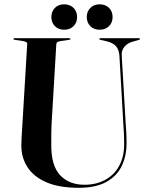

<svg xmlns="http://www.w3.org/2000/svg" viewBox="-20 -882 704 914"><path d="M566.5 -302.5 548.5 -617Q546.5 -643.5 534 -659.8Q521.5 -676 493.5 -684L457.5 -692.5Q454.5 -693.5 453.5 -694.2Q452.5 -695 452.5 -696.5Q452.5 -698 453.5 -699Q454.5 -700 457 -700H642Q644.5 -700 645.5 -699Q646.5 -698 646.5 -696.5Q646.5 -695 645 -694Q643.5 -693 640.5 -692L609.5 -683Q586 -676 571.8 -658.8Q557.5 -641.5 559.5 -617.5L577.5 -307.5Q579.5 -280.5 581 -254Q582.5 -227.5 582.5 -200Q582.5 -141 560 -93Q537.5 -45 487.2 -16.5Q437 12 354.5 12Q261.5 12 201 -14.2Q140.5 -40.5 111 -86Q81.5 -131.5 81.5 -189.5Q81.5 -204 82.8 -227Q84 -250 85.5 -273.2Q87 -296.5 88 -313L109.5 -672Q110 -678.5 105 -681.5Q100 -684.5 90 -686.5L49.5 -692.5Q43.5 -694 43.5 -696.5Q43.5 -698 44.8 -699Q46 -700 48.5 -700H310.5Q313 -700 314.2 -699Q315.5 -698 315.5 -696.5Q315.5 -695 314.2 -694.2Q313 -693.5 309.5 -692.5L267.5 -686.5Q257.5 -684.5 253 -681.5Q248.5 -678.5 248 -671L227 -316.5Q224.5 -278 224.2 -246Q224 -214 224 -192Q223.5 -94 266 -48.2Q308.5 -2.5 382 -2.5Q438 -2.5 480.8 -25.8Q523.5 -49 547.2 -92.2Q571 -135.5 571 -195Q571 -228.5 569.5 -254.5Q568 -280.5 566.5 -302.5ZM285.5 -740.5Q258.5 -740.5 241.5 -757.5Q224.5 -774.5 224.5 -801Q224.5 -827.5 241.5 -844.5Q258.5 -861.5 285.5 -861.5Q313 -861.5 330 -844.5Q347 -827.5 347 -801Q347 -774.5 330 -757.5Q313 -740.5 285.5 -740.5ZM454 -740.5Q427 -740.5 410 -757.5Q393 -774.5 393 -801Q393 -827.5 410.2 -844.5Q427.5 -861.5 454 -861.5Q482 -861.5 499 -844.5Q516 -827.5 516 -801Q516 -774.5 499 -757.5Q482 -740.5 454 -740.5Z"/></svg>

Font: Fraunces 120pt SemiBold
Style: Regular
Weight: 600
Version: Version 1.000;[b76b70a41]